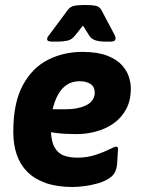

<svg xmlns="http://www.w3.org/2000/svg" viewBox="-20 -738 579 766"><path d="M308 -531Q369 -531 407.5 -516Q446 -501 466.5 -478Q487 -455 494.5 -430.5Q502 -406 502 -386Q502 -336 482.5 -301Q463 -266 431.5 -244.5Q400 -223 362 -213Q324 -203 287 -203Q240 -203 208 -207Q176 -211 148 -216L183 -266V-225Q183 -178 196.5 -152.5Q210 -127 233.5 -118Q257 -109 288 -109Q328 -109 361 -120Q394 -131 416 -142Q438 -153 443 -153Q446 -153 448.5 -151.5Q451 -150 451 -139Q450 -137 449.5 -121Q449 -105 447.5 -87.5Q446 -70 443 -62Q437 -41 417 -27.5Q397 -14 370.5 -6.5Q344 1 317 4.5Q290 8 269 8Q208 8 163.5 -7.5Q119 -23 90 -51.5Q61 -80 47 -120.5Q33 -161 33 -212Q33 -328 71 -398Q109 -468 171.5 -499.5Q234 -531 308 -531ZM298 -414Q267 -414 245.5 -399Q224 -384 210.5 -358.5Q197 -333 190 -302H238Q266 -302 286.5 -306Q307 -310 321 -316.5Q335 -323 343 -331.5Q351 -340 354.5 -349Q358 -358 358 -367Q358 -392 341 -403Q324 -414 298 -414ZM325 -718Q347 -718 361.5 -715Q376 -712 384 -699L438 -597Q441 -590 441 -585Q441 -572 422 -572H400Q378 -572 361.5 -577Q345 -582 336 -596L311 -636L280 -597Q267 -580 249.5 -576Q232 -572 211 -572H187Q168 -572 168 -582Q168 -589 175 -597L251 -699Q261 -712 276.5 -715Q292 -718 314 -718Z"/></svg>

Font: Asap VF Beta
Style: Italic
Weight: 400
Italic angle: -6°
Designer: Pablo Cosgaya
Foundry: Pablo Cosgaya
Version: Version 1.007